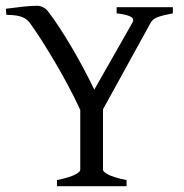

<svg xmlns="http://www.w3.org/2000/svg" viewBox="-20 -640 634 660"><path d="M175.8 0V-21Q220.2 -30.3 238 -39.8Q255.9 -49.3 255.9 -56.2V-262.2Q237.8 -301.8 214.8 -344.7Q191.9 -387.7 168 -428.2Q144 -468.8 121.6 -503.7Q99.1 -538.6 82 -562Q77.6 -567.4 72 -572.3Q66.4 -577.1 57.6 -580.8Q48.8 -584.5 35.6 -586.7Q22.5 -588.9 2 -588.9L0 -609.9Q28.8 -613.8 57.6 -616.9Q86.4 -620.1 106.9 -620.1Q129.4 -620.1 145 -601.1Q163.1 -577.6 184.1 -545.7Q205.1 -513.7 226.1 -478Q247.1 -442.4 267.1 -404.8Q287.1 -367.2 304.2 -332L435.1 -562Q442.4 -574.7 430.4 -582Q418.5 -589.4 380.9 -594.2V-615.2H574.2V-594.2Q540.5 -587.9 522.7 -581.3Q504.9 -574.7 498 -562L334 -264.2V-56.2Q334 -53.2 338.1 -49.1Q342.3 -44.9 351.8 -40Q361.3 -35.2 376.7 -30.3Q392.1 -25.4 415 -21V0Z"/></svg>

Font: Gentium Plus
Style: Regular
Weight: 400
Designer: J. Victor Gaultney, Annie Olsen, Iska Routamaa
Foundry: SIL International
Version: Version 1.510